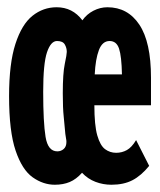

<svg xmlns="http://www.w3.org/2000/svg" viewBox="-20 -497 440 529"><path d="M287 12Q264 12 243 4Q222 -4 206 -21Q190 -3 172 4.5Q154 12 131 12Q99 12 70 -8.5Q41 -29 23 -82Q5 -135 5 -232Q5 -322 22.5 -376Q40 -430 69.5 -453.5Q99 -477 136 -477Q180 -477 207 -441Q219 -458 237.5 -467.5Q256 -477 276 -477Q332 -477 364 -429Q396 -381 396 -283V-207H240Q240 -152 248 -124Q256 -96 269.5 -86Q283 -76 300 -76Q316 -76 329.5 -83.5Q343 -91 355 -111L391 -40Q369 -13 345 -0.5Q321 12 287 12ZM241 -292H316Q315 -342 308 -363Q301 -384 282 -384Q262 -384 252.5 -359Q243 -334 241 -292ZM138 -80Q148 -80 155.5 -86.5Q163 -93 163 -106Q163 -111 162 -115Q161 -119 160 -128Q158 -153 155.5 -176Q153 -199 153 -240Q153 -295 158.5 -321Q164 -347 164 -354Q164 -365 158.5 -374.5Q153 -384 137 -384Q120 -384 109.5 -353Q99 -322 99 -244Q99 -160 105.5 -120Q112 -80 138 -80Z"/></svg>

Font: Inconsolata Condensed Black
Style: Regular
Weight: 900
Width: 3
Monospace: yes
Designer: Raph Levien, Cyreal, Brenton Simpson
Foundry: Raph Levien, Cyreal, Google
Version: Version 3.001; ttfautohint (v1.8.2.53-6de2)